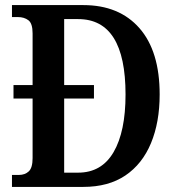

<svg xmlns="http://www.w3.org/2000/svg" viewBox="-20 -734 695 754"><path d="M27 0V-47H54Q78 -47 93 -61Q108 -75 108 -113V-347H33V-400H108V-603Q108 -642 91.5 -654.5Q75 -667 50 -667H27V-714H307Q448 -714 527.5 -623.5Q607 -533 607 -363Q607 -254 573 -172Q539 -90 472.5 -45Q406 0 307 0ZM287 -56Q379 -56 426 -136.5Q473 -217 473 -363Q473 -659 287 -659H232V-400H349V-347H232V-56Z"/></svg>

Font: Noto Serif Hebrew Condensed SemiBold
Style: Regular
Weight: 600
Width: 3
Designer: Monotype Design Team
Foundry: Monotype Imaging Inc.
Version: Version 2.004; ttfautohint (v1.8.4.7-5d5b)